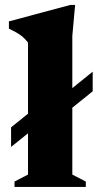

<svg xmlns="http://www.w3.org/2000/svg" viewBox="-20 -734 394 754"><path d="M264 -48.5 317 -21V0H37V-21L90 -48.5V-210.5L23.5 -157V-234L90 -287.5V-566.5Q77 -584 60.8 -595.8Q44.5 -607.5 15 -621.5V-650L255.5 -714.5H275L264 -593V-388L344 -452.5V-375.5L264 -311Z"/></svg>

Font: Newsreader Text ExtraBold
Style: Regular
Weight: 800
Designer: Hugues Gentile
Foundry: Production Type
Version: Version 1.001